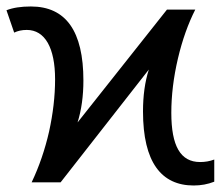

<svg xmlns="http://www.w3.org/2000/svg" viewBox="-25 -566 695 596"><path d="M163.1 0 437 -350.1C424.8 -312 418.9 -268.6 418.9 -220.2C418.9 -62 476.1 9.8 576.2 9.8C599.1 9.8 620.1 5.9 640.1 -2V-70.8C626 -65.4 611.3 -63 596.2 -63C535.2 -63 506.8 -112.8 506.8 -215.8C506.8 -270 513.7 -326.2 527.3 -384.3C541 -442.4 559.1 -492.7 581.1 -536.1H493.2L215.8 -186C228 -225.1 233.9 -268.6 233.9 -315.9C233.9 -469.2 179.7 -545.9 70.8 -545.9C40 -545.9 15.1 -542 -4.9 -534.2L19 -464.8C30.3 -470.2 43 -473.1 58.1 -473.1C114.3 -473.1 146 -418 146 -319.8C146 -267.6 139.6 -213.4 127.4 -157.7C114.7 -102.1 96.7 -49.3 73.2 0Z"/></svg>

Font: Noto Reveo Sans
Style: Regular
Weight: 400
Designer: Monotype Design team
Foundry: Monotype Imaging Inc.
Version: Version 1.04